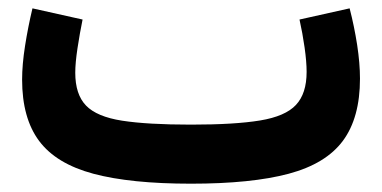

<svg xmlns="http://www.w3.org/2000/svg" viewBox="-20 -442 918 462"><path d="M821.3 -421.9Q832.5 -378.4 839.4 -334Q846.2 -289.6 846.2 -252.9Q846.2 -158.7 805.2 -103.3Q764.2 -47.9 674.6 -23.9Q585 0 439.5 0Q294.4 0 204.8 -23.9Q115.2 -47.9 74.2 -102.8Q33.2 -157.7 33.2 -250.5Q33.2 -286.6 40.3 -331.8Q47.4 -377 58.1 -421.9L178.7 -395Q171.9 -361.8 166.5 -326.2Q161.1 -290.5 161.1 -267.1Q161.1 -214.8 187 -188Q212.9 -161.1 273.9 -151.6Q335 -142.1 439.5 -142.1Q544.9 -142.1 605.7 -152.1Q666.5 -162.1 692.1 -189.5Q717.8 -216.8 717.8 -269Q717.8 -293.5 712.9 -327.9Q708 -362.3 700.7 -395Z"/></svg>

Font: Estedad-FD Bold
Style: Regular
Weight: 700
Designer: Amin Abedi
Version: Version 7.3